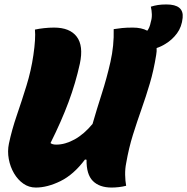

<svg xmlns="http://www.w3.org/2000/svg" viewBox="-20 -833 841 863"><path d="M141 10Q110 10 85 -7.5Q60 -25 43 -54Q26 -83 19.5 -118Q13 -153 20 -187Q33 -249 55.5 -314.5Q78 -380 99 -448Q120 -516 130 -585Q141 -660 137 -700Q155 -704 178 -706.5Q201 -709 223 -709Q294 -709 325 -668Q356 -627 339 -547Q320 -460 288 -374Q256 -288 207 -190Q215 -183 233 -183Q273 -183 315.5 -206.5Q358 -230 396 -276Q415 -342 437.5 -412Q460 -482 476.5 -555Q493 -628 491 -702Q509 -705 529 -707Q549 -709 577 -709Q616 -709 642 -695Q647 -701 651 -710.5Q655 -720 658 -735Q663 -751 662.5 -768.5Q662 -786 658 -803Q674 -808 690 -810.5Q706 -813 728 -813Q807 -813 801 -753Q797 -712 775.5 -683Q754 -654 724 -636Q705 -624 684 -617Q685 -603 682 -586Q671 -517 653.5 -458Q636 -399 616 -342.5Q596 -286 577.5 -227Q559 -168 547 -99Q542 -74 542.5 -47Q543 -20 547 2Q532 6 514.5 8Q497 10 482 10Q427 10 397.5 -19.5Q368 -49 369 -115L362 -116Q311 -48 252 -19Q193 10 141 10Z"/></svg>

Font: Recursive Sn Csl St Blk
Style: Italic
Weight: 900
Italic angle: -15°
Version: Version 1.079;hotconv 1.0.112;makeotfexe 2.5.65598; ttfautoh